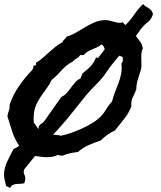

<svg xmlns="http://www.w3.org/2000/svg" viewBox="-55 -804 792 944"><path d="M697.3 -734.4Q692.4 -720.7 687.5 -712.9Q682.6 -705.1 676.8 -699.7Q670.9 -694.3 664.1 -689Q657.2 -683.6 649.4 -674.8Q638.7 -664.1 630.4 -651.4Q622.1 -638.7 613.3 -627Q624 -613.3 633.8 -599.6Q643.6 -585.9 647.5 -565.4Q642.6 -557.6 641.1 -546.9Q639.6 -536.1 639.6 -524.4Q639.6 -512.7 640.1 -501.5Q640.6 -490.2 640.6 -481.4Q640.6 -469.7 636.7 -457Q632.8 -444.3 627.9 -430.2Q623 -416 619.1 -399.9Q615.2 -383.8 615.2 -365.2Q606.4 -341.8 597.7 -325.2Q588.9 -308.6 590.8 -281.2Q578.1 -247.1 555.2 -219.2Q532.2 -191.4 509.8 -162.1Q471.7 -145.5 440.4 -113.3Q410.2 -103.5 381.3 -90.8Q352.5 -78.1 328.1 -56.6Q308.6 -54.7 290.5 -50.8Q272.5 -46.9 254.9 -39.1H248Q243.2 -39.1 238.8 -39.6Q234.4 -40 230.5 -43Q217.8 -36.1 204.1 -33.7Q190.4 -31.2 175.8 -31.2Q161.1 -31.2 146.5 -33.2L117.2 -37.1L63.5 29.3Q63.5 32.2 62.5 34.7Q61.5 37.1 61.5 39.1Q61.5 47.9 65.4 55.7Q69.3 63.5 69.3 73.2Q69.3 84 64.5 96.7Q54.7 99.6 44.9 99.6Q35.2 99.6 25.4 100.6Q15.6 101.6 7.8 105.5Q0 109.4 -5.9 120.1Q-10.7 117.2 -14.2 114.7Q-17.6 112.3 -24.4 112.3Q-27.3 98.6 -31.2 84Q-35.2 69.3 -35.2 55.7Q-35.2 23.4 -19.5 -9.8Q-3.9 -43 11.7 -71.3Q29.3 -79.1 39.1 -86.9Q16.6 -121.1 5.4 -156.2Q-5.9 -191.4 -18.6 -232.4Q-16.6 -246.1 -11.7 -259.3Q-6.8 -272.5 -7.8 -288.1Q8.8 -337.9 38.1 -380.4Q67.4 -422.9 103.5 -460Q105.5 -465.8 107.9 -469.7Q110.4 -473.6 108.4 -481.4Q116.2 -479.5 120.1 -483.4Q124 -487.3 122.1 -495.1Q139.6 -505.9 155.3 -519.5Q170.9 -533.2 186 -546.9Q201.2 -560.5 216.8 -573.2Q232.4 -585.9 251 -595.7Q254.9 -604.5 261.7 -610.4Q268.6 -616.2 272.5 -624Q296.9 -630.9 319.8 -644.5Q342.8 -658.2 365.2 -671.4Q387.7 -684.6 411.6 -694.8Q435.5 -705.1 463.9 -705.1Q474.6 -705.1 485.4 -702.1L506.8 -696.3Q517.6 -693.4 527.8 -691.9Q538.1 -690.4 548.8 -694.3Q551.8 -691.4 554.7 -687.5Q557.6 -683.6 561.5 -680.7Q585 -703.1 605 -732.4Q625 -761.7 648.4 -784.2Q654.3 -776.4 662.1 -772Q669.9 -767.6 676.8 -763.2Q683.6 -758.8 689 -752.4Q694.3 -746.1 697.3 -734.4ZM206.1 -141.6Q215.8 -140.6 225.6 -140.1Q235.4 -139.6 244.1 -136.7Q265.6 -140.6 293.9 -150.4Q322.3 -160.2 350.6 -173.3Q378.9 -186.5 404.3 -202.6Q429.7 -218.8 444.3 -235.4Q458 -251 469.2 -270Q480.5 -289.1 496.1 -305.7Q502 -330.1 510.7 -352.1Q519.5 -374 527.8 -396Q536.1 -418 540.5 -440.9Q544.9 -463.9 542 -491.2Q550.8 -502.9 548.8 -514.6V-523.4Q543.9 -525.4 540 -526.9Q536.1 -528.3 531.2 -530.3L496.1 -487.3Q482.4 -470.7 470.2 -452.1Q458 -433.6 444.3 -417Q427.7 -398.4 408.7 -379.4Q389.6 -360.4 373 -340.8Q338.9 -299.8 306.2 -257.8Q273.4 -215.8 237.3 -175.8ZM460 -561.5Q458 -569.3 454.6 -575.7Q451.2 -582 444.3 -585.9Q434.6 -577.1 422.9 -571.8Q411.1 -566.4 398.9 -561.5Q386.7 -556.6 375.5 -549.8Q364.3 -543 356.4 -533.2H338.9Q333 -522.5 322.3 -517.1Q311.5 -511.7 303.7 -502Q271.5 -485.4 249 -459.5Q226.6 -433.6 199.2 -411.1Q185.5 -383.8 170.4 -363.8Q155.3 -343.8 141.6 -323.2Q127.9 -302.7 119.1 -278.8Q110.4 -254.9 110.4 -219.7Q110.4 -214.8 110.8 -210Q111.3 -205.1 111.3 -200.2Q118.2 -193.4 123 -185.1Q127.9 -176.8 133.8 -168.9Q134.8 -180.7 137.7 -185.5Q140.6 -190.4 144.5 -193.4Q148.4 -196.3 153.3 -199.2Q158.2 -202.1 163.1 -209L247.1 -328.1Q261.7 -334 272.9 -346.7Q284.2 -359.4 294.4 -373.5Q304.7 -387.7 315.4 -399.9Q326.2 -412.1 340.8 -418Q342.8 -425.8 345.7 -430.7Q348.6 -435.5 350.6 -443.4Q373 -460 389.6 -477.1Q406.2 -494.1 417 -521.5L426.8 -518.6Z"/></svg>

Font: RockSalt
Style: Regular
Weight: 400
Designer: Squid
Foundry: Font Diner, Inc DBA Sideshow
Version: Version 1.000